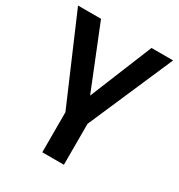

<svg xmlns="http://www.w3.org/2000/svg" viewBox="-173 -622 892 955"><g transform="rotate(30 273.5 -144.5)"><path d="M209 216V-14L-2 -505H130L274 -147L420 -505H544L333 -19V216Z"/></g></svg>

Font: MulishBold
Style: Bold
Weight: 700
Designer: Vernon Adams
Foundry: Vernon Adams
Version: Version 3.602; ttfautohint (v1.8.3)